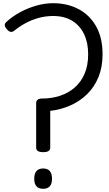

<svg xmlns="http://www.w3.org/2000/svg" viewBox="-20 -1166 681 1200"><path d="M250 -215Q228 -215 217 -222Q206 -229 206 -243V-523Q206 -535 215 -542.5Q224 -550 240 -550Q303 -550 355.5 -567.5Q408 -585 447.5 -619.5Q487 -654 509 -706Q531 -758 531 -827Q531 -900 505 -953.5Q479 -1007 430.5 -1036.5Q382 -1066 312 -1066Q265 -1066 221.5 -1054Q178 -1042 140 -1021.5Q102 -1001 69 -974Q58 -965 46.5 -967Q35 -969 24 -982Q12 -995 10 -1006.5Q8 -1018 19 -1028Q59 -1065 108 -1091Q157 -1117 209.5 -1131.5Q262 -1146 312 -1146Q402 -1146 472 -1108.5Q542 -1071 581.5 -1000Q621 -929 621 -826Q621 -747 595.5 -684.5Q570 -622 524.5 -577.5Q479 -533 420 -507Q361 -481 294 -473V-243Q294 -229 283 -222Q272 -215 250 -215ZM250 14Q222 14 208 -1.5Q194 -17 194 -49Q194 -81 208 -97Q222 -113 250 -113Q277 -113 291 -97Q305 -81 305 -49Q305 -17 291 -1.5Q277 14 250 14Z"/></svg>

Font: Playwrite BR
Style: Regular
Weight: 400
Designer: Veronika Burian, José Scaglione
Foundry: TypeTogether
Version: Version 1.002